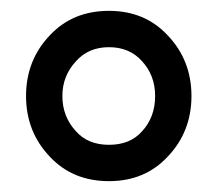

<svg xmlns="http://www.w3.org/2000/svg" viewBox="-20 -727 400 354"><path d="M181 -707Q114 -707 72 -662Q28 -616 28 -550Q28 -484 72 -438Q114 -393 181 -393Q247 -393 289 -438Q333 -484 333 -550Q333 -616 289 -662Q247 -707 181 -707ZM181 -640Q219 -640 242 -614Q266 -588 266 -550Q266 -511 242 -485Q220 -460 181 -460Q142 -460 120 -485Q95 -512 95 -550Q95 -587 120 -614Q143 -640 181 -640Z"/></svg>

Font: Unageo
Style: Regular
Weight: 400
Designer: Richard Sepsi
Foundry: Richard Sepsi
Version: Version 2.000